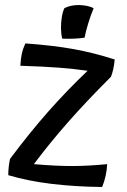

<svg xmlns="http://www.w3.org/2000/svg" viewBox="-20 -720 507 765"><path d="M407 -66Q406 -43 401 -20Q396 3 387 25Q279 24 184.5 12.5Q90 1 13 -22Q13 -41 15 -57.5Q17 -74 20 -87Q97 -190 171.5 -274.5Q246 -359 329 -438Q273 -446 213.5 -450.5Q154 -455 61 -458Q63 -488 67 -506.5Q71 -525 81 -547Q192 -539 272.5 -524.5Q353 -510 437 -483Q435 -461 431 -443.5Q427 -426 422 -414Q322 -314 250 -232Q178 -150 115 -66Q208 -58 272 -58.5Q336 -59 407 -66ZM296 -700Q315 -699 329 -696Q343 -693 353 -687Q342 -661 332 -628.5Q322 -596 317 -570Q299 -567 276 -566Q253 -565 228 -566Q225 -578 224 -589Q223 -600 223 -611Q223 -632 226.5 -653Q230 -674 237 -688Q250 -694 263.5 -697Q277 -700 296 -700Z"/></svg>

Font: Atma Medium
Style: Regular
Weight: 500
Designer: Gregori Vincens, Jeremie Hornus, Riccardo Olocco, Yoann Minet.
Foundry: black foundry
Version: Version 1.101;PS 1.100;hotconv 1.0.86;makeotf.lib2.5.63406